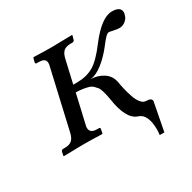

<svg xmlns="http://www.w3.org/2000/svg" viewBox="-130 -564 824 822"><g transform="rotate(-30 282.0 -152.5)"><path d="M106.9 -71.8 172.9 -359.9Q175.8 -370.1 175.8 -377Q175.8 -390.1 167.5 -396Q159.2 -401.9 140.1 -401.9H131.8Q124.5 -401.9 126 -410.2L130.9 -429.2L132.8 -431.2Q189 -429.2 225.1 -429.2L321.8 -431.2L324.2 -429.2L318.8 -410.2Q318.4 -406.7 315.2 -404.3Q312 -401.9 309.1 -401.9H300.8Q276.9 -401.9 265.1 -392.1Q253.4 -382.3 248 -359.9L221.2 -244.1H240.2Q286.6 -244.1 321.3 -263.9Q356 -283.7 401.9 -345.2Q469.2 -433.1 521 -433.1Q564 -433.1 564 -403.8Q564 -399.9 562 -394Q559.1 -378.4 545.4 -366.7Q531.7 -355 514.2 -355Q502.9 -355 486.3 -358.9Q469.7 -362.8 466.8 -362.8Q461.9 -362.8 457 -359.9Q452.1 -356.9 444.8 -348.9Q437.5 -340.8 434.1 -336.7Q430.7 -332.5 420.9 -319.8Q390.6 -280.8 358.2 -255.6Q325.7 -230.5 297.9 -227.1Q331.1 -227.1 358.9 -209.2Q386.7 -191.4 393.1 -157.2Q396 -139.2 400.4 -120.4Q404.8 -101.6 412.4 -78.9Q419.9 -56.2 431.4 -42Q442.9 -27.8 456.1 -27.8Q483.9 -27.8 483.9 -11.2Q483.9 -7.8 482.9 -6.8L457 127.9H434.1Q436 112.3 436 103Q436 24.9 394 12.2Q342.8 -3.9 327.1 -112.8Q324.2 -129.4 322.5 -137Q320.8 -144.5 316.7 -157.5Q312.5 -170.4 307.9 -176.3Q303.2 -182.1 294.9 -190.2Q286.6 -198.2 275.9 -201.4Q265.1 -204.6 249.5 -207.3Q233.9 -210 213.9 -210L182.1 -71.8Q179.2 -61.5 179.2 -55.2Q179.2 -27.8 213.9 -27.8H223.1Q230.5 -27.8 229 -20L225.1 -1L223.1 1Q165 -1 126 -1L34.2 1L32.2 -1L36.1 -20Q39.1 -27.8 45.9 -27.8H54.2Q78.1 -27.8 89.8 -38.3Q101.6 -48.8 106.9 -71.8Z"/></g></svg>

Font: Common Serif
Style: Italic
Weight: 400
Italic angle: -12°
Designer: Philipp H. Poll, Khaled Hosny
Foundry: Stefan Peev, Context Ltd.
Version: Version 1.026